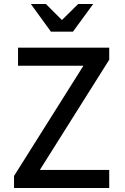

<svg xmlns="http://www.w3.org/2000/svg" viewBox="-20 -938 625 958"><path d="M70 -610V-700H525V-640L180 -92V-90H525V0H50V-60L395 -608V-610ZM344 -780H234L134 -918H209L289 -838L370 -918H445Z"/></svg>

Font: Quantico
Style: Regular
Weight: 400
Designer: Matt Desmond
Foundry: MADtype
Version: Version 2.002